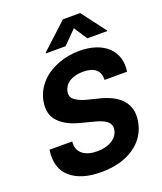

<svg xmlns="http://www.w3.org/2000/svg" viewBox="-171 -1063 996 1181"><g transform="rotate(-20 327.5 -472.0)"><path d="M32.3 -228.3H181.1Q175.4 -174.7 210.6 -146.3Q245.4 -118.6 305.4 -118.6Q365.1 -118.6 403.8 -143.5Q442.5 -168.3 448.9 -208.1Q452.1 -226.2 446.2 -240.2Q440.3 -254.3 426.3 -265.1Q412.3 -275.9 390.6 -284.1Q369 -292.3 340.2 -299L264.2 -318.9Q219.5 -330.6 187.1 -347.7Q154.8 -364.7 131.4 -389.2Q85.9 -436.8 98.7 -517Q105.1 -554 121.1 -584.5Q137.1 -615.1 160.2 -639.6Q183.2 -664.1 212.4 -682.4Q241.5 -700.6 274.1 -712.9Q306.8 -725.1 341.6 -731.2Q376.4 -737.2 411.2 -737.2Q471.9 -737.2 518.8 -721.2Q565.7 -705.3 596.2 -676.1Q626.8 -647 639.6 -606.4Q652.3 -565.7 644.9 -516H497.5Q499.3 -561.8 472.3 -585.2Q445.3 -608.7 388.8 -608.7Q360.8 -608.7 338.1 -602.6Q315.3 -596.6 298.8 -585.8Q282.3 -574.9 272.2 -560Q262.1 -545.1 258.9 -527.3Q251.1 -489 282.7 -468.4Q313.9 -447.8 359 -437.1L421.5 -421.5Q467 -410.9 504.1 -393.3Q541.2 -375.7 565.9 -349.6Q590.6 -323.5 601 -288.4Q611.5 -253.2 604 -207.7Q587.7 -107.2 503.6 -49Q418.7 10.3 285.9 10.3Q154.8 10.3 84.9 -50.4Q15.6 -110.4 32.3 -228.3ZM214.1 -792.6 214.8 -797.6 384.2 -953.8H496.8L615.4 -797.6L614.7 -792.6H485.4L428.6 -879.3L343 -792.6Z"/></g></svg>

Font: Inter P
Style: Bold Italic
Weight: 700
Italic angle: 9.39999°
Designer: Rasmus Andersson
Foundry: rsms
Version: Version 3.018;git-588b23468